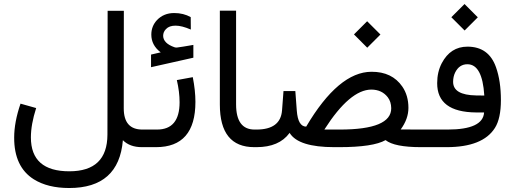

<svg xmlns="http://www.w3.org/2000/svg" viewBox="-20 -735 2572 959"><path d="M134.3 -48.8Q134.3 120.6 326.2 120.6Q516.1 120.6 516.6 -62.5L517.6 -681.2H598.6L598.1 -193.8Q598.1 -87.9 690.9 -87.9H700.7Q709.5 -87.9 709.5 -53.7V-42Q709.5 0 700.7 0H688.5Q628.4 0 593.8 -34.7Q573.7 204.1 325.7 204.1Q218.3 204.1 148.9 160.6Q50.3 98.6 50.8 -47.9Q50.8 -125 82.5 -217.3L160.6 -195.3Q134.3 -113.3 134.3 -48.8Z M759.3 0H692.9Q665.5 0 665.5 -42V-51.3Q665.5 -87.9 692.9 -87.9H764.2Q877 -87.9 877 -224.1Q877 -275.9 863.3 -335L942.9 -349.6Q956.1 -282.7 956.1 -226.1Q956.1 0 759.3 0ZM781.2 -474.6Q735.8 -509.8 735.8 -562Q735.8 -604.5 764.2 -634.8Q797.9 -669.9 850.1 -669.9Q873 -669.9 893.8 -664.8Q914.6 -659.7 932.6 -649.4L933.1 -587.4Q888.2 -606.9 856.9 -606.9Q841.3 -606.9 829.3 -602.8Q817.4 -598.6 809.1 -589.8Q794.9 -575.7 794.9 -555.7Q795.4 -537.1 809.6 -522.9Q823.7 -508.8 851.6 -499Q857.4 -497.1 863.8 -497.6Q887.7 -500.5 945.8 -510.7V-446.8L734.4 -399.4V-462.4L780.8 -473.1H782.7Z M1269 -42Q1269.5 0 1260.3 0H1250Q1078.1 0 1078.1 -212.9V-681.6H1159.2V-213.9Q1159.2 -87.9 1251.5 -87.9H1260.3Q1269 -87.9 1269 -51.3Z M1748 -563.1 1813.8 -628.9 1880.2 -562.6 1814.3 -496.7ZM1388.7 -183.6Q1388.7 -183.6 1396 -280.3H1455.1L1462.4 -182.6Q1468.3 -103 1509.3 -102.5Q1670.9 -376 1835.4 -376.5Q1938.5 -377 1989.7 -302.2Q2020 -257.8 2020 -196.3Q2020 -141.1 1981.4 -88.4L2085.9 -87.9H2094.7Q2103.5 -87.9 2103.5 -51.3V-42Q2103.5 0 2094.7 0Q2094.7 0 2083 0Q1949.7 0 1905.8 -35.2Q1844.2 0 1674.3 0H1649.4Q1471.2 0 1427.2 -70.3L1426.3 -71.8L1425.8 -70.3Q1374 0 1261.2 0H1252.9Q1225.6 0 1225.6 -42V-51.3Q1225.6 -87.9 1252.9 -87.9H1261.2Q1381.3 -87.9 1388.7 -183.6ZM1602.1 -87.9H1677.2Q1935.1 -87.9 1934.1 -194.8Q1933.6 -227.1 1917 -249Q1887.7 -287.1 1835 -287.6Q1727.5 -287.1 1601.1 -89.4L1600.1 -87.9Z M2398.9 -258.8Q2389.2 -414.1 2314.5 -414.1Q2273.9 -414.1 2253.4 -373Q2243.2 -352.1 2243.2 -326.2Q2243.2 -260.3 2357.9 -258.3Q2378.4 -257.8 2397.9 -257.8H2398.9ZM2481.9 -235.4Q2481.9 -143.1 2452.1 -96.2Q2391.6 0 2210.4 0H2087.4Q2060.1 0 2060.1 -42V-51.3Q2060.1 -87.9 2087.4 -87.9H2215.8Q2392.6 -87.9 2397.9 -173.3H2358.4Q2163.1 -174.8 2163.6 -319.8Q2163.6 -375.5 2186.5 -419.4Q2230 -502 2314.9 -502Q2421.4 -502 2457.5 -398.9Q2481.9 -330.1 2481.9 -235.4ZM2234.3 -649 2300.2 -714.9 2366.5 -648.5 2300.7 -582.7Z"/></svg>

Font: Nahid FD
Style: FD
Weight: 400
Foundry: DejaVu fonts team - Redesigned by Saber Rastikerdar
Version: Version 0.3.0